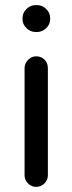

<svg xmlns="http://www.w3.org/2000/svg" viewBox="-20 -753 283 750"><path d="M119 -628Q99 -628 83.5 -643Q68 -658 68 -678V-682Q68 -703 83.5 -718Q99 -733 119 -733H125Q145 -733 160.5 -718Q176 -703 176 -682V-678Q176 -658 160.5 -643Q145 -628 125 -628ZM121 -23Q103 -23 89.5 -36.5Q76 -50 76 -68V-487Q76 -505 89.5 -519Q103 -533 121 -533Q141 -533 154 -520Q167 -507 167 -487V-68Q167 -50 153.5 -36.5Q140 -23 121 -23Z"/></svg>

Font: Huninn
Style: Regular
Weight: 400
Designer: justfont
Foundry: justfont
Version: Version 1.003